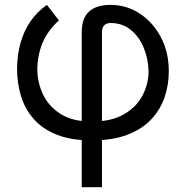

<svg xmlns="http://www.w3.org/2000/svg" viewBox="-20 -573 771 797"><path d="M319.3 204.1V-440.4Q319.8 -499 350.6 -525.9Q381.3 -552.7 438.5 -552.7Q505.4 -552.7 560.3 -516.6Q615.2 -480.5 647.9 -418.2Q680.7 -356 680.7 -277.3Q680.7 -220.7 663.1 -169.2Q645.5 -117.7 607.7 -77.4Q569.8 -37.1 508.8 -13.7Q447.8 9.8 360.4 9.8Q275.4 9.8 216.3 -13.7Q157.2 -37.1 120.6 -78.4Q84 -119.6 67.4 -173.6Q50.8 -227.5 50.8 -288.1Q51.3 -344.2 64.9 -393.8Q78.6 -443.4 106.2 -483.9Q133.8 -524.4 174.8 -552.7L224.6 -488.3Q196.3 -462.9 176.8 -433.1Q157.2 -403.3 146.7 -367.4Q136.2 -331.5 134.8 -288.1Q134.8 -231.9 158.2 -181.9Q181.6 -131.8 231.4 -100.1Q281.2 -68.4 360.4 -68.4Q442.9 -68.4 495.1 -98.9Q547.4 -129.4 572 -177.5Q596.7 -225.6 596.7 -277.3Q595.2 -331.1 575.9 -376.5Q556.6 -421.9 522 -449.7Q487.3 -477.5 438.5 -477.5Q420.4 -477.1 411.9 -467Q403.3 -457 403.3 -443.4V204.1Z"/></svg>

Font: Inter V
Style: 
Weight: 400
Designer: Rasmus Andersson
Foundry: rsms
Version: Version 4.000;git-a3f224843